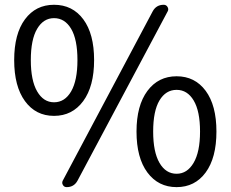

<svg xmlns="http://www.w3.org/2000/svg" viewBox="-20 -767 961 800"><path d="M205.1 -284.2Q128.9 -284.2 84 -345.7Q39.1 -407.2 39.1 -516.6Q39.1 -626 84 -686.5Q128.9 -747.1 205.1 -747.1Q282.2 -747.1 327.1 -686.5Q372.1 -626 372.1 -516.6Q372.1 -407.2 326.7 -345.7Q281.2 -284.2 205.1 -284.2ZM205.1 -340.8Q250 -340.8 276.4 -386.2Q302.7 -431.6 302.7 -516.6Q302.7 -602.5 276.4 -647Q250 -691.4 205.1 -691.4Q161.1 -691.4 134.8 -647Q108.4 -602.5 108.4 -516.6Q108.4 -431.6 134.8 -386.2Q161.1 -340.8 205.1 -340.8ZM257.8 12.7Q247.1 12.7 242.2 3.9Q239.3 -1 239.3 -4.9Q239.3 -9.8 241.2 -13.7L616.2 -719.7Q630.9 -747.1 662.1 -747.1Q672.9 -747.1 678.2 -737.8Q683.6 -728.5 678.7 -719.7L302.7 -13.7Q288.1 12.7 257.8 12.7ZM548.8 -218.8Q548.8 -327.1 594.2 -388.2Q639.6 -449.2 715.8 -449.2Q792 -449.2 836.9 -388.7Q881.8 -328.1 881.8 -218.8Q881.8 -109.4 836.9 -48.3Q792 12.7 715.8 12.7Q639.6 12.7 594.2 -48.3Q548.8 -109.4 548.8 -218.8ZM715.8 -43Q759.8 -43 786.6 -88.4Q813.5 -133.8 813.5 -218.8Q813.5 -303.7 787.1 -348.1Q760.7 -392.6 715.8 -392.6Q670.9 -392.6 644.5 -348.6Q618.2 -304.7 618.2 -218.8Q618.2 -133.8 644.5 -88.4Q670.9 -43 715.8 -43Z"/></svg>

Font: Gen Jyuu Gothic P Regular
Style: Regular
Weight: 400
Designer: [Source Han Sans]
Ryoko NISHIZUKA  (kana & ideographs); Paul D. Hunt (Latin, Greek & Cyrillic); Wenlong ZHANG  (bopomofo
Version: Version 1.002.20150607